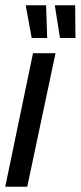

<svg xmlns="http://www.w3.org/2000/svg" viewBox="-29 -713 308 733"><path d="M-9 0 97 -510H183L75 0ZM92 -568 70 -688V-693H147L151 -572V-568ZM200 -568 181 -688V-693H258L259 -572V-568Z"/></svg>

Font: Saira Ultra Condensed SemiBold
Style: Italic
Weight: 600
Width: 1
Italic angle: -12°
Designer: Hector Gatti with collaboration of the Omnibus-Type team
Foundry: Omnibus-Type
Version: Version 1.001; ttfautohint (v1.8)